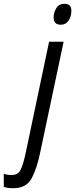

<svg xmlns="http://www.w3.org/2000/svg" viewBox="-147 -757 398 1017"><path d="M231 -700Q231 -737 194 -737Q166 -737 151.5 -714Q137 -691 137 -665Q137 -626 175 -626Q201 -626 216 -647.5Q231 -669 231 -700ZM66 50 190 -536H113L-9 44Q-24 117 -38.5 143.5Q-53 170 -85 170Q-112 170 -127 163V233Q-106 240 -77 240Q-7 240 21 187Q49 134 66 50Z"/></svg>

Font: Noto Sans Display Condensed
Style: Italic
Weight: 400
Width: 3
Designer: Monotype Design team
Foundry: Monotype Imaging Inc.
Version: 1.000